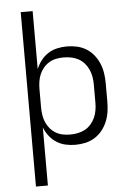

<svg xmlns="http://www.w3.org/2000/svg" viewBox="-62 -781 724 1042"><g transform="rotate(-5 300.0 -260.0)"><path d="M91 215V-735H156V-419Q166 -444 182.5 -465.5Q199 -487 221.5 -501.5Q244 -516 270.5 -522Q297 -528 324 -528Q352 -528 379 -522Q406 -516 429.5 -501.5Q453 -487 470.5 -465Q488 -443 498.5 -417.5Q509 -392 513 -365Q517 -338 517 -310V-210Q517 -182 513 -155Q509 -128 498.5 -102.5Q488 -77 470.5 -55Q453 -33 429.5 -18.5Q406 -4 379 2Q352 8 324 8Q297 8 270.5 2Q244 -4 221.5 -18.5Q199 -33 182.5 -54.5Q166 -76 156 -101V215ZM301 -50Q322 -50 342.5 -54Q363 -58 381.5 -68Q400 -78 414 -94Q428 -110 436.5 -129Q445 -148 448.5 -168.5Q452 -189 452 -210V-310Q452 -331 448.5 -351.5Q445 -372 436.5 -391Q428 -410 414 -426Q400 -442 381.5 -452Q363 -462 342.5 -466Q322 -470 301 -470Q280 -470 260 -466Q240 -462 222.5 -451.5Q205 -441 191.5 -425Q178 -409 170 -390Q162 -371 159 -350.5Q156 -330 156 -310V-210Q156 -190 159 -169.5Q162 -149 170 -130Q178 -111 191.5 -95Q205 -79 222.5 -68.5Q240 -58 260 -54Q280 -50 301 -50Z"/></g></svg>

Font: Iosevka Aile Custom Light
Style: Regular
Weight: 300
Designer: Belleve Invis
Foundry: Belleve Invis
Version: Version 17.0.2; ttfautohint (v1.8.3)